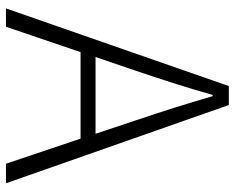

<svg xmlns="http://www.w3.org/2000/svg" viewBox="-90 -678 769 628"><g transform="rotate(90 294.0 -364.5)"><path d="M8 0H68L151 -244H434L516 0H580L324 -729H262ZM167 -293 212 -425C241 -511 266 -587 291 -676H295C321 -587 345 -511 374 -425L418 -293Z"/></g></svg>

Font: Noto Sans SC Light
Style: Regular
Weight: 300
Designer: Ryoko NISHIZUKA 西塚涼子 (kana, bopomofo & ideographs); Paul D. Hunt (Latin, Greek & Cyrillic); Sandoll Communications 산돌커뮤니
Foundry: Adobe
Version: Version 2.004;hotconv 1.0.118;makeotfexe 2.5.65603